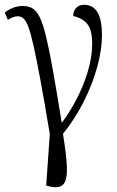

<svg xmlns="http://www.w3.org/2000/svg" viewBox="-34 -564 490 802"><path d="M174 215 159 211 174 -4Q152 -137 135.5 -226Q119 -315 107 -369Q95 -423 85 -450Q75 -477 64.5 -486.5Q54 -496 41 -496Q31 -496 21 -492.5Q11 -489 -1 -481L-14 -511Q1 -524 20.5 -531.5Q40 -539 62 -539Q85 -539 102 -529Q119 -519 132.5 -491Q146 -463 159 -409Q172 -355 187.5 -267.5Q203 -180 224 -51Q254 -90 283.5 -145.5Q313 -201 332 -262.5Q351 -324 351 -382Q351 -440 330 -464.5Q309 -489 272 -497Q272 -519 284.5 -531.5Q297 -544 317 -544Q392 -544 392 -418Q392 -357 372 -284Q352 -211 315 -138Q278 -65 229 -5Q244 86 245.5 137Q247 188 230.5 206Q214 224 174 215Z"/></svg>

Font: Noto Serif Condensed Light
Style: Regular
Weight: 300
Width: 3
Designer: Monotype Design Team
Foundry: Monotype Imaging Inc.
Version: Version 2.013